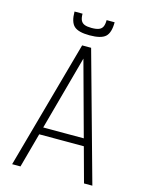

<svg xmlns="http://www.w3.org/2000/svg" viewBox="-142 -1070 883 1156"><g transform="rotate(15 300.0 -492.5)"><path d="M50 0 272 -800H328L550 0H498L300 -725L102 0ZM140 -216 152 -262H448L460 -216ZM299 -870Q229 -870 202 -895Q175 -920 175 -985H225Q225 -959 232 -944Q239 -929 255 -922.5Q271 -916 299 -916Q328 -916 344.5 -922.5Q361 -929 368 -944Q375 -959 375 -985H425Q425 -920 398 -895Q371 -870 299 -870Z"/></g></svg>

Font: Victor Mono Thin
Style: Regular
Weight: 100
Monospace: yes
Designer: Rune Bjørnerås
Version: Version 1.561;gftools[0.9.30]